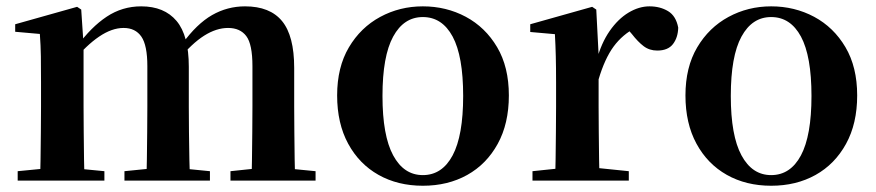

<svg xmlns="http://www.w3.org/2000/svg" viewBox="-20 -572 2774 608"><path d="M36 0V-29.9L141.6 -40.2H204.7L310.6 -29.9V0ZM106.2 0Q107.9 -25.5 108.4 -67.4Q108.9 -109.4 109.4 -154.8Q109.9 -200.3 109.9 -234.8V-311.2Q109.9 -360.7 109.4 -394.1Q108.9 -427.5 106.2 -464.5L28.1 -471.4V-495.2L224.2 -550.4L237.2 -541.7L244.6 -431V-428V-234.8Q244.6 -200.3 245.1 -154.8Q245.6 -109.4 246.1 -67.4Q246.6 -25.5 247.6 0ZM374.1 0V-29.9L476.5 -40.2H540.6L644.8 -29.9V0ZM442.9 0Q444.6 -25.5 445.1 -66.9Q445.6 -108.4 446.1 -153.8Q446.6 -199.3 446.6 -234.8V-362.5Q446.6 -428.5 427.7 -456Q408.7 -483.5 371.4 -483.5Q334.1 -483.5 293.6 -455.9Q253.1 -428.3 213.2 -379.4L208 -425.7H224.3Q268.5 -486.3 317.8 -519.1Q367.1 -551.9 427.1 -551.9Q500.1 -551.9 539 -505.8Q577.9 -459.6 577.9 -360.5V-234.8Q577.9 -199.3 578.4 -153.8Q578.9 -108.4 579.7 -66.9Q580.6 -25.5 581.6 0ZM709.8 0V-29.9L807.8 -40.2H873.8L979.3 -29.9V0ZM776.1 0Q777.4 -25.5 777.9 -66.9Q778.4 -108.4 778.9 -153.8Q779.4 -199.3 779.4 -234.8V-362.5Q779.4 -432 759.9 -457.7Q740.5 -483.5 702.1 -483.5Q665.1 -483.5 626.4 -459Q587.7 -434.5 545 -382.8L538.1 -433.9H557.7Q603.1 -496.4 651.5 -524.2Q700 -551.9 755.9 -551.9Q834.8 -551.9 873.2 -505.2Q911.6 -458.4 911.6 -357V-234.8Q911.6 -199.3 912.1 -153.8Q912.6 -108.4 913.1 -66.9Q913.6 -25.5 914.6 0Z M1319 16.2Q1239.7 16.2 1178.5 -18.3Q1117.3 -52.8 1082.5 -117Q1047.6 -181.2 1047.6 -269.8Q1047.6 -359.1 1084.8 -422Q1122 -484.9 1183.9 -518.4Q1245.8 -551.9 1319 -551.9Q1393.1 -551.9 1455.1 -518.8Q1517 -485.6 1554.2 -422.7Q1591.4 -359.8 1591.4 -269.8Q1591.4 -180.5 1556 -116.3Q1520.6 -52 1459.4 -17.9Q1398.2 16.2 1319 16.2ZM1319 -17.5Q1380 -17.5 1413.4 -80.1Q1446.7 -142.6 1446.7 -268.1Q1446.7 -394.2 1413.4 -456.1Q1380 -518 1319 -518Q1258.7 -518 1225 -456.1Q1191.2 -394.2 1191.2 -268.1Q1191.2 -142.6 1225 -80.1Q1258.7 -17.5 1319 -17.5Z M1666.2 0V-29.9L1774.3 -41.2H1860.8L1971.2 -29.9V0ZM1737.2 0Q1738.9 -25.5 1739.4 -67.4Q1739.9 -109.4 1740.4 -154.8Q1740.9 -200.3 1740.9 -234.8V-310.2Q1740.9 -360.7 1740 -394.1Q1739.2 -427.5 1737.2 -463.8L1659.1 -470.7V-495.2L1855.2 -550.4L1868.2 -541.7L1875.6 -398.7V-397.7V-234.8Q1875.6 -200.3 1876.1 -154.8Q1876.6 -109.4 1877.1 -67.4Q1877.6 -25.5 1878.6 0ZM1875.4 -320.2 1842.3 -380.9H1869.4Q1884 -435.6 1910.6 -473.9Q1937.3 -512.2 1970.4 -532.1Q2003.5 -551.9 2036.6 -551.9Q2070.2 -551.9 2095.4 -536.8Q2120.7 -521.7 2127.7 -484.5Q2126.9 -453.2 2111.2 -432.6Q2095.4 -411.9 2061.2 -411.9Q2036.5 -411.9 2018.2 -425.8Q2000 -439.6 1980.8 -464.4L1957.8 -490.9L1994.4 -485.1Q1951.5 -463.1 1923.2 -424.7Q1894.9 -386.2 1875.4 -320.2Z M2422 16.2Q2342.7 16.2 2281.5 -18.3Q2220.3 -52.8 2185.5 -117Q2150.6 -181.2 2150.6 -269.8Q2150.6 -359.1 2187.8 -422Q2225 -484.9 2286.9 -518.4Q2348.8 -551.9 2422 -551.9Q2496.1 -551.9 2558.1 -518.8Q2620 -485.6 2657.2 -422.7Q2694.4 -359.8 2694.4 -269.8Q2694.4 -180.5 2659 -116.3Q2623.6 -52 2562.4 -17.9Q2501.2 16.2 2422 16.2ZM2422 -17.5Q2483 -17.5 2516.4 -80.1Q2549.7 -142.6 2549.7 -268.1Q2549.7 -394.2 2516.4 -456.1Q2483 -518 2422 -518Q2361.7 -518 2328 -456.1Q2294.2 -394.2 2294.2 -268.1Q2294.2 -142.6 2328 -80.1Q2361.7 -17.5 2422 -17.5Z"/></svg>

Font: Source Han Serif JP VF
Style: Regular
Weight: 250
Designer: Ryoko NISHIZUKA 西塚涼子 (kana & ideographs); Frank Grießhammer (Latin, Greek & Cyrillic); Wenlong ZHANG 张文龙 (bopomofo); San
Foundry: Adobe
Version: Version 2.001;hotconv 1.1.0;makeotfexe 2.6.0